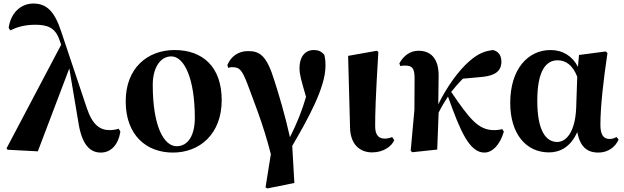

<svg xmlns="http://www.w3.org/2000/svg" viewBox="-20 -846 3531 1086"><path d="M550 17C608 17 649 -27 661 -102L651 -118C638 -113 616 -110 600 -110C546 -110 503 -139 471 -235L326 -668C289 -781 244 -826 169 -826C92 -826 39 -766 29 -688L39 -674C69 -690 116 -706 178 -706C249 -706 292 -690 316 -621L326 -593L17 -7L23 1L194 10L372 -459L423 -156C443 -22 493 17 550 17Z M958 17C1109 17 1234 -87 1234 -280C1234 -468 1126 -563 968 -563C814 -563 691 -461 691 -273C691 -80 809 17 958 17ZM979 -19C908 -19 844 -129 844 -366C844 -462 886 -527 949 -527C1022 -527 1082 -402 1082 -179C1082 -84 1046 -19 979 -19Z M1482 213 1491 220 1645 189 1633 -21C1719 -168 1821 -350 1821 -472C1821 -499 1820 -514 1814 -537C1797 -555 1782 -563 1755 -563C1704 -563 1674 -523 1674 -461C1674 -424 1684 -392 1711 -298C1689 -222 1660 -149 1620 -70C1593 -192 1558 -309 1533 -387C1488 -535 1448 -557 1383 -557C1330 -557 1287 -529 1266 -478L1271 -462C1279 -465 1286 -466 1292 -466C1332 -466 1347 -457 1380 -370C1410 -287 1467 -151 1512 26Z M2085 16C2149 16 2196 -19 2210 -53L2198 -71C2187 -66 2174 -62 2156 -62C2126 -62 2102 -78 2102 -131C2102 -198 2104 -290 2120 -552L2112 -559L1949 -530L1960 -123C1962 -33 2012 16 2085 16Z M2720 17C2762 17 2807 -22 2830 -102L2820 -116C2811 -113 2796 -110 2774 -110C2684 -110 2634 -177 2532 -326C2554 -354 2576 -379 2598 -401L2708 -411C2777 -418 2816 -442 2816 -497C2816 -538 2795 -556 2769 -563C2721 -557 2686 -544 2636 -501C2573 -447 2506 -352 2459 -256L2461 -416C2462 -519 2413 -559 2347 -559C2296 -559 2260 -526 2239 -488L2244 -472C2253 -475 2262 -475 2271 -475C2311 -475 2325 -461 2325 -403L2324 -225L2303 7L2312 15L2453 0L2461 -209C2479 -245 2494 -270 2514 -300C2584 -102 2636 17 2720 17Z M3085 16C3146 16 3207 -13 3245 -99C3261 -18 3298 17 3365 17C3420 17 3462 -16 3479 -57L3467 -71C3456 -65 3445 -60 3428 -60C3393 -60 3376 -85 3376 -140C3376 -242 3393 -393 3416 -546L3406 -555L3255 -535L3249 -468C3218 -528 3164 -563 3094 -563C2966 -563 2866 -455 2866 -264C2866 -88 2956 16 3085 16ZM3245 -412 3239 -235C3233 -95 3180 -43 3132 -43C3066 -43 3019 -110 3019 -276C3019 -449 3070 -505 3134 -505C3179 -505 3219 -479 3245 -412Z"/></svg>

Font: Source Han Serif KR Heavy
Style: Regular
Weight: 900
Designer: Ryoko NISHIZUKA 西塚涼子 (kana & ideographs); Frank Grießhammer (Latin, Greek & Cyrillic); Wenlong ZHANG 张文龙 (bopomofo); San
Foundry: Adobe
Version: Version 2.001;hotconv 1.1.0;makeotfexe 2.6.0